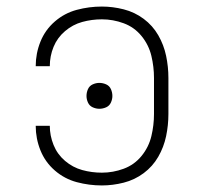

<svg xmlns="http://www.w3.org/2000/svg" viewBox="-20 -558 616 586"><path d="M291 8Q324 8 357.5 -0.5Q391 -9 418.5 -29.5Q446 -50 463 -79.5Q480 -109 487 -142.5Q494 -176 494 -210V-320Q494 -354 487 -387.5Q480 -421 463 -450.5Q446 -480 418.5 -500.5Q391 -521 357.5 -529.5Q324 -538 291 -538Q252 -538 214.5 -528Q177 -518 147.5 -492.5Q118 -467 103.5 -431Q89 -395 89 -356H132Q132 -387 143.5 -415Q155 -443 178.5 -463Q202 -483 231 -491Q260 -499 291 -499Q325 -499 357.5 -487Q390 -475 412 -448Q434 -421 442 -387.5Q450 -354 450 -320V-210Q450 -176 442 -142.5Q434 -109 412 -82Q390 -55 357.5 -43Q325 -31 291 -31Q260 -31 231 -39Q202 -47 178.5 -67Q155 -87 143.5 -115.5Q132 -144 132 -174H89Q89 -135 103.5 -99Q118 -63 147.5 -37.5Q177 -12 214.5 -2Q252 8 291 8ZM283 -226Q294 -226 304 -230.5Q314 -235 318.5 -245Q323 -255 323 -265Q323 -276 318.5 -286Q314 -296 304 -300.5Q294 -305 283 -305Q273 -305 263 -300.5Q253 -296 248.5 -286Q244 -276 244 -265Q244 -255 248.5 -245Q253 -235 263 -230.5Q273 -226 283 -226Z"/></svg>

Font: Iosevka Sparkle Extralight
Style: Regular
Weight: 200
Designer: Belleve Invis
Foundry: Belleve Invis
Version: Version 4.5.0; ttfautohint (v1.8.3)